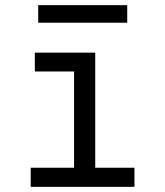

<svg xmlns="http://www.w3.org/2000/svg" viewBox="-20 -724 640 744"><path d="M99 0V-74H267V-447H115V-520H349V-74H501V0ZM128 -636V-704H473V-636Z"/></svg>

Font: R Plex Mono
Style: Regular
Weight: 400
Monospace: yes
Designer: Belleve Invis
Foundry: Belleve Invis
Version: Version 31.8.0